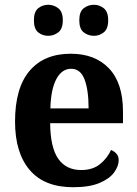

<svg xmlns="http://www.w3.org/2000/svg" viewBox="-20 -774 574 804"><path d="M286 10Q166 10 104.5 -62Q43 -134 43 -265Q43 -406 104 -477.5Q165 -549 276 -549Q378 -549 436.5 -487.5Q495 -426 495 -307V-258H190Q191 -156 224 -109Q257 -62 320 -62Q368 -62 398.5 -86.5Q429 -111 445 -146Q458 -141 467.5 -130.5Q477 -120 477 -103Q477 -78 457.5 -51.5Q438 -25 396 -7.5Q354 10 286 10ZM351 -320Q351 -397 334 -441.5Q317 -486 278 -486Q239 -486 216 -443Q193 -400 191 -320ZM374 -624Q349 -624 330.5 -638.5Q312 -653 312 -689Q312 -725 330.5 -739.5Q349 -754 374 -754Q396 -754 414.5 -739.5Q433 -725 433 -689Q433 -653 414.5 -638.5Q396 -624 374 -624ZM182 -624Q158 -624 140 -638.5Q122 -653 122 -689Q122 -725 140 -739.5Q158 -754 182 -754Q205 -754 224 -739.5Q243 -725 243 -689Q243 -653 224 -638.5Q205 -624 182 -624Z"/></svg>

Font: Noto Serif Lao SemiCondensed
Style: Bold
Weight: 700
Width: 4
Designer: Monotype Design Team
Foundry: Monotype Imaging Inc.
Version: Version 2.003; ttfautohint (v1.8.4.7-5d5b)